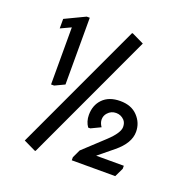

<svg xmlns="http://www.w3.org/2000/svg" viewBox="-136 -887 1021 1037"><g transform="rotate(20 375.0 -369.0)"><path d="M377.9 0V-17.6L399.9 -64.5L518.6 -174.8Q577.1 -229.5 577.1 -263.7Q577.1 -287.6 564 -301.8Q544.4 -322.3 516.6 -322.3Q487.8 -322.3 468.8 -300.8Q454.1 -284.7 454.1 -262.7Q454.1 -243.2 468.3 -222.7L413.1 -196.3H400.9Q380.9 -224.6 380.9 -262.7Q380.9 -317.9 415 -353.5Q450.7 -390.6 515.6 -390.6Q579.6 -390.6 615.7 -352.5Q651.9 -314.5 651.9 -262.7Q651.9 -197.8 578.1 -137.7L493.2 -68.4H652.3V-50.8L627.9 0ZM188.5 -756.8H206.1V-373L150.4 -346.7H132.8V-674.8L73.2 -647V-701.7ZM171.9 19.5 103 -13.7 449.2 -756.8H454.1L522.9 -723.6L176.8 19.5Z"/></g></svg>

Font: Nova Round
Style: Book
Weight: 400
Version: Version 2.000